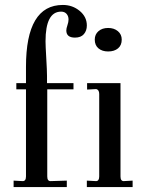

<svg xmlns="http://www.w3.org/2000/svg" viewBox="-20 -756 591 776"><path d="M35 0V-26L72 -24Q85 -24 85 -43V-395H46V-420H85V-486Q85 -736 234 -736Q273 -736 302 -712Q331 -688 331 -653Q331 -632 319 -618Q307 -604 283 -604Q248 -604 248 -633Q248 -641 252.5 -654Q257 -667 257 -677Q257 -691 249 -700Q241 -709 227 -709Q164 -709 164 -589Q164 -572 167 -521Q170 -470 170 -449V-420H277V-395H171V-43Q171 -24 184 -24L250 -26V0ZM472 -596Q472 -573 457 -560.5Q442 -548 417 -548Q393 -548 378 -560.5Q363 -573 363 -596Q363 -617 378 -630Q393 -643 417 -643Q441 -643 456.5 -630Q472 -617 472 -596ZM467 -420V-43Q467 -24 480 -24L516 -26V0H331V-26L368 -24Q381 -24 381 -43V-376Q381 -393 369 -396L332 -394V-420Z"/></svg>

Font: Unna
Style: Regular
Weight: 400
Designer: Jorge de Buen U.
Foundry: Omnibus-Type
Version: Version 2.006;PS 002.006;hotconv 1.0.70;makeotf.lib2.5.58329